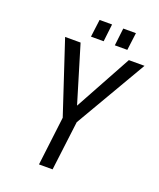

<svg xmlns="http://www.w3.org/2000/svg" viewBox="-145 -878 802 968"><g transform="rotate(20 256.0 -394.5)"><path d="M512 -649H428L261 -344L169 -649H86L214 -262L182 0H255L288 -265ZM276 -695 287 -789H220L208 -695ZM403 -695 415 -789H347L336 -695Z"/></g></svg>

Font: Gamestation Condensed
Style: Italic
Weight: 400
Width: 3
Designer: Jonas Hecksher
Foundry: Jonas Hecksher, Playtypeª, e-types AS
Version: Version 1.003